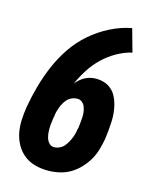

<svg xmlns="http://www.w3.org/2000/svg" viewBox="-113 -819 726 904"><g transform="rotate(15 250.0 -367.5)"><path d="M207 8Q175 8 145 0Q115 -8 91.5 -26.5Q68 -45 53 -71.5Q38 -98 32 -128Q26 -158 27.5 -190.5Q29 -223 34 -255Q43 -307 57.5 -359.5Q72 -412 93.5 -462.5Q115 -513 146.5 -560Q178 -607 221 -644.5Q264 -682 314.5 -707.5Q365 -733 418 -743L449 -632Q411 -623 375 -602.5Q339 -582 309.5 -553.5Q280 -525 258 -490.5Q236 -456 220 -420Q229 -431 240 -440.5Q251 -450 263.5 -456.5Q276 -463 289.5 -466Q303 -469 316 -469Q338 -469 357.5 -462.5Q377 -456 392 -442.5Q407 -429 416 -411Q425 -393 430 -373.5Q435 -354 437 -333.5Q439 -313 438 -291.5Q437 -270 435 -248.5Q433 -227 430 -206Q425 -179 417.5 -152.5Q410 -126 395.5 -101Q381 -76 360.5 -54.5Q340 -33 315 -18.5Q290 -4 262 2Q234 8 207 8ZM208 -106Q220 -106 232.5 -111.5Q245 -117 254 -127Q263 -137 269.5 -148.5Q276 -160 281 -172Q286 -184 289 -196.5Q292 -209 294 -222L295 -224Q297 -238 298 -251Q299 -264 300 -277Q301 -290 299 -303Q297 -316 292.5 -327.5Q288 -339 278.5 -347Q269 -355 255 -355Q241 -355 227 -348.5Q213 -342 203.5 -330.5Q194 -319 187.5 -305Q181 -291 177 -277Q174 -268 172.5 -259Q171 -250 170 -241L169 -237Q167 -224 165.5 -210.5Q164 -197 164 -184Q164 -171 165.5 -158.5Q167 -146 171.5 -134.5Q176 -123 185 -114.5Q194 -106 208 -106Z"/></g></svg>

Font: Iosevka Term Curly Heavy
Style: Italic
Weight: 900
Italic angle: -9°
Designer: Belleve Invis
Foundry: Belleve Invis
Version: Version 32.3.0